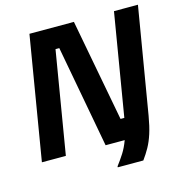

<svg xmlns="http://www.w3.org/2000/svg" viewBox="-113 -752 929 980"><g transform="rotate(-15 351.5 -262.5)"><path d="M389.2 125V120Q410.8 91.7 428.3 64.2Q445.8 36.7 459.2 0H358.3L258.3 -540H238.3L148.3 0H21.7L130 -650H365L466.7 -110H486.7L576.7 -650H703.3L609.2 -88.3Q600 -34.2 587.9 3.3Q575.8 40.8 560 69.2Q544.2 97.5 524.2 125Z"/></g></svg>

Font: Familjen Grotesk
Style: Bold Italic
Weight: 700
Italic angle: -9.46201°
Designer: Anders Wikstroem, Jonas Baeckman, Matilda Gysing, Kristian Moeller
Foundry: Familjen STHLM AB
Version: Version 2.002; ttfautohint (v1.8.4.7-5d5b)